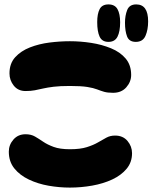

<svg xmlns="http://www.w3.org/2000/svg" viewBox="-20 -861 692 871"><path d="M493 -440Q468 -440 452.5 -444.5Q437 -449 420.5 -455.5Q404 -462 376 -466.5Q348 -471 297 -471Q252 -471 223.5 -467.5Q195 -464 175.5 -459.5Q156 -455 138 -451.5Q120 -448 96 -448Q62 -448 42.5 -472.5Q23 -497 23 -528Q23 -573 49 -601.5Q75 -630 116 -646Q157 -662 204.5 -668Q252 -674 297 -674Q345 -674 393.5 -666.5Q442 -659 483.5 -642Q525 -625 550 -595.5Q575 -566 575 -521Q575 -490 553 -465Q531 -440 493 -440ZM297 -10Q249 -10 200.5 -18.5Q152 -27 111 -46.5Q70 -66 45 -97Q20 -128 20 -173Q20 -204 41 -228Q62 -252 96 -252Q121 -252 139 -241.5Q157 -231 176 -218Q195 -205 223.5 -194.5Q252 -184 297 -184Q344 -184 374 -193.5Q404 -203 424.5 -215Q445 -227 462.5 -236.5Q480 -246 502 -246Q538 -246 558.5 -221.5Q579 -197 579 -166Q579 -125 554.5 -95.5Q530 -66 489.5 -47Q449 -28 398.5 -19Q348 -10 297 -10ZM596 -671Q566 -671 556.5 -695.5Q547 -720 547 -758Q547 -790 557 -815.5Q567 -841 598 -841Q652 -841 652 -764Q652 -726 640 -698.5Q628 -671 596 -671ZM472 -671Q443 -671 432 -694.5Q421 -718 421 -761Q421 -798 432 -819.5Q443 -841 472 -841Q501 -841 513 -819.5Q525 -798 525 -760Q525 -718 513 -694.5Q501 -671 472 -671Z"/></svg>

Font: Cherry Bomb One
Style: Regular
Weight: 400
Designer: satsuyako
Foundry: satsuyako
Version: Version 4.100; ttfautohint (v1.8.3)